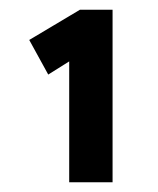

<svg xmlns="http://www.w3.org/2000/svg" viewBox="-20 -803 324 394"><path d="M122 -429V-677L79 -650L40 -721L144 -783H211V-429Z"/></svg>

Font: Readex Pro Medium
Style: Regular
Weight: 500
Designer: Bonnie Shaver-Troup, Thomas Jockin
Foundry: Lexend
Version: Version 1.204; ttfautohint (v1.8.4.7-5d5b)